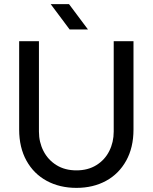

<svg xmlns="http://www.w3.org/2000/svg" viewBox="-20 -900 741 932"><path d="M351 12Q270 12 207 -22Q144 -56 108.5 -120Q73 -184 73 -271V-700H169V-261Q169 -210 191 -167Q213 -124 254 -98.5Q295 -73 351 -73Q407 -73 448 -98.5Q489 -124 510.5 -167Q532 -210 532 -261V-700H628V-271Q628 -184 592.5 -120Q557 -56 494.5 -22Q432 12 351 12ZM318 -757 226 -880H315L407 -757Z"/></svg>

Font: MuseoModerno Thin
Style: Regular
Weight: 400
Version: Version 1.003